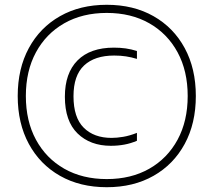

<svg xmlns="http://www.w3.org/2000/svg" viewBox="-20 -771 892 802"><path d="M426 11Q314.5 11 230.8 -36.5Q147 -84 100.5 -169.8Q54 -255.5 54 -370Q54 -484.5 100.5 -570.2Q147 -656 230.8 -703.5Q314.5 -751 426 -751Q537.5 -751 621.2 -703.5Q705 -656 751.5 -570.2Q798 -484.5 798 -370Q798 -255.5 751.5 -169.8Q705 -84 621.2 -36.5Q537.5 11 426 11ZM426 -23Q527.5 -23 603.5 -66.2Q679.5 -109.5 721.8 -187.5Q764 -265.5 764 -370Q764 -474.5 721.8 -552.5Q679.5 -630.5 603.5 -673.8Q527.5 -717 426 -717Q324.5 -717 248.5 -673.8Q172.5 -630.5 130.2 -552.5Q88 -474.5 88 -370Q88 -265.5 130.2 -187.5Q172.5 -109.5 248.5 -66.2Q324.5 -23 426 -23ZM443 -162Q357 -162 304 -213.5Q251 -265 251 -367Q251 -465.5 304 -518.8Q357 -572 456 -572Q481.5 -572 504.8 -568.8Q528 -565.5 552 -558V-525Q529 -532 506.2 -535.5Q483.5 -539 457 -539Q375.5 -539 331.2 -497.5Q287 -456 287 -369Q287 -280 329.8 -237.5Q372.5 -195 446 -195Q468 -195 494.8 -199.5Q521.5 -204 552 -216V-183Q526.5 -172 499.5 -167Q472.5 -162 443 -162Z"/></svg>

Font: Encode Sans SmCnd Th
Style: Regular
Weight: 100
Width: 4
Designer: Multiple Designers
Foundry: Impallari Type
Version: Version 3.002; ttfautohint (v1.8.3) -l 8 -r 50 -G 200 -x 14 